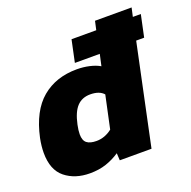

<svg xmlns="http://www.w3.org/2000/svg" viewBox="-122 -795 924 927"><g transform="rotate(-20 340.0 -332.0)"><path d="M187 10Q111 10 60.5 -30.5Q10 -71 10 -159Q10 -176 12 -194.5Q14 -213 18 -233Q46 -363 118 -423.5Q190 -484 298 -484Q331 -484 362 -477Q393 -470 415 -457L428 -516H300L324 -629H451L461 -674H649L639 -629H680L656 -516H615L506 0H343L341 -37Q308 -15 271 -2.5Q234 10 187 10ZM270 -126Q313 -126 350 -155L386 -323Q364 -348 317 -348Q275 -348 249 -320.5Q223 -293 210 -232Q204 -204 204 -184Q204 -152 220.5 -139Q237 -126 270 -126Z"/></g></svg>

Font: Kanit
Style: Bold Italic
Weight: 700
Italic angle: -12°
Designer: Katatrad Team
Foundry: CadsonDemak
Version: Version 2.000; ttfautohint (v1.8.3)